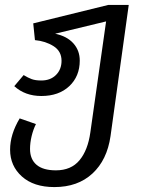

<svg xmlns="http://www.w3.org/2000/svg" viewBox="-20 -546 601 780"><path d="M503 -526 429 7Q415 104 355.5 159Q296 214 201 214Q117 214 69 171Q21 128 21 62Q21 0 60 -65L126 -42Q115 -20 108.5 7Q102 34 102 59Q102 101 128.5 123.5Q155 146 207 146Q269 146 303 105Q337 64 347 -8L411 -459L204 -409Q252 -399 278 -370Q304 -341 304 -300Q304 -236 261.5 -196Q219 -156 148 -156Q82 -156 38 -196L76 -241Q94 -230 109 -224.5Q124 -219 148 -219Q185 -219 207.5 -241.5Q230 -264 230 -299Q230 -338 197.5 -358.5Q165 -379 122 -383L115 -451L420 -526Z"/></svg>

Font: FiraGO Book
Style: Italic
Weight: 350
Italic angle: -8°
Designer: bBox Type GmbH
Foundry: bBox Type GmbH
Version: Version 1.001